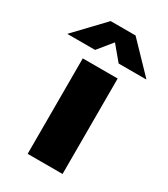

<svg xmlns="http://www.w3.org/2000/svg" viewBox="-264 -847 817 933"><g transform="rotate(30 144.5 -380.0)"><path d="M47.4 0V-535.6H243.2V0ZM78.6 -601.1H-75.7V-603L74.2 -760.3H213.9L365.2 -603V-601.1H210.9L144 -681.2Z"/></g></svg>

Font: Inter 20pt Black
Style: Regular
Weight: 900
Version: Version 4.001;git-66647c0bb